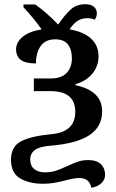

<svg xmlns="http://www.w3.org/2000/svg" viewBox="-20 -681 550 908"><path d="M356 161Q340 161 322 164.5Q304 168 286 173Q253 181 231.5 184.5Q210 188 183 188Q118 188 75 162.5Q32 137 32 75Q32 10 82 -14Q132 -38 219 -46Q336 -55 336 -152Q336 -250 219 -250H140V-310H220Q271 -310 295.5 -336.5Q320 -363 320 -405Q320 -446 301.5 -470.5Q283 -495 241 -495Q195 -495 172.5 -463.5Q150 -432 150 -381Q100 -381 78 -398Q56 -415 56 -448Q56 -480 86 -506Q116 -532 177 -542Q141 -593 91 -647V-660H146Q195 -627 255 -565Q286 -610 313.5 -635.5Q341 -661 384 -661Q409 -661 423.5 -649.5Q438 -638 438 -617Q438 -602 428 -588Q411 -595 393 -595Q365 -595 345 -581Q325 -567 309 -542Q375 -531 410.5 -498.5Q446 -466 446 -415Q446 -368 416.5 -332.5Q387 -297 337 -283V-278Q463 -252 463 -154Q463 -82 403 -42Q343 -2 219 8Q168 12 145.5 28Q123 44 123 74Q123 103 142 118.5Q161 134 192 134Q221 134 244 126.5Q267 119 299 104Q331 89 351.5 82.5Q372 76 397 76Q438 76 457.5 95.5Q477 115 477 146Q477 170 458 186.5Q439 203 412 207Q403 161 356 161Z"/></svg>

Font: Noto Serif SemiBold
Style: Regular
Weight: 600
Designer: Monotype Design Team
Foundry: Monotype Imaging Inc.
Version: Version 1.001